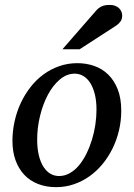

<svg xmlns="http://www.w3.org/2000/svg" viewBox="-20 -752 546 784"><path d="M374 -304.2Q374 -339.8 367.2 -367.2Q360.4 -394.5 348.6 -413.1Q336.9 -431.6 320.6 -441.4Q304.2 -451.2 285.2 -451.2Q252.4 -451.2 224.4 -427.5Q196.3 -403.8 175.8 -365.5Q155.3 -327.1 143.6 -279.1Q131.8 -231 131.8 -182.1Q131.8 -145 138.7 -117.2Q145.5 -89.4 157.7 -70.6Q169.9 -51.8 186 -42.5Q202.1 -33.2 221.2 -33.2Q244.6 -33.2 265.4 -45.2Q286.1 -57.1 303 -77.4Q319.8 -97.7 333 -124.5Q346.2 -151.4 355.5 -181.4Q364.7 -211.4 369.4 -243.2Q374 -274.9 374 -304.2ZM475.1 -299.8Q475.1 -259.3 466.1 -220.5Q457 -181.6 440.2 -147Q423.3 -112.3 399.7 -83.3Q376 -54.2 346.4 -33Q316.9 -11.7 282.2 0.2Q247.6 12.2 209 12.2Q168 12.2 134.8 -1Q101.6 -14.2 78.6 -38.8Q55.7 -63.5 43.2 -98.4Q30.8 -133.3 30.8 -176.8Q30.8 -217.3 39.6 -256.6Q48.3 -295.9 64.7 -331.1Q81.1 -366.2 104.5 -396.2Q127.9 -426.3 157.5 -448Q187 -469.7 221.9 -481.9Q256.8 -494.1 295.9 -494.1Q332 -494.1 364.5 -482.9Q397 -471.7 421.6 -447.8Q446.3 -423.8 460.7 -387.2Q475.1 -350.6 475.1 -299.8ZM479 -689Q479 -674.8 472.7 -665.3Q466.3 -655.8 455.1 -647.9L305.2 -550.8H234.9L371.1 -707Q376 -712.9 381.3 -717.3Q386.7 -721.7 393.3 -725.1Q399.9 -728.5 408.4 -730.2Q417 -731.9 428.2 -731.9Q441.4 -731.9 450.9 -728Q460.4 -724.1 466.6 -718Q472.7 -711.9 475.8 -704.1Q479 -696.3 479 -689Z"/></svg>

Font: Charis SIL APac
Style: Italic
Weight: 400
Italic angle: -11°
Foundry: SIL International
Version: Version 5.000